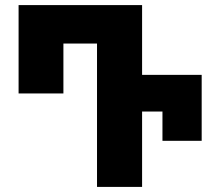

<svg xmlns="http://www.w3.org/2000/svg" viewBox="-20 -734 843 754"><path d="M361 0H538V-296H618V-181H772V-440H538V-714H53V-367H229V-563H361Z"/></svg>

Font: Noto Sans Georgian Condensed Black
Style: Regular
Weight: 900
Width: 3
Designer: Monotype Design Team, Akaki Razmadze
Foundry: Google LLC
Version: Version 2.005